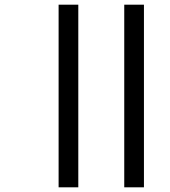

<svg xmlns="http://www.w3.org/2000/svg" viewBox="-20 -759 724 819"><path d="M314 -739V40H230V-739ZM594 -739V40H510V-739Z"/></svg>

Font: FiraGOUPP
Style: Medium
Weight: 400
Designer: bBox Type
Foundry: bBox Type GmbH
Version: Version 1.001